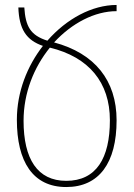

<svg xmlns="http://www.w3.org/2000/svg" viewBox="-20 -744 542 774"><path d="M48 -261C48 -93 112 10 247 10C380 10 450 -88 450 -259C450 -420 362 -529 198 -573C270 -651 362 -699 450 -699V-724C351 -724 248 -668 171 -580C102 -602 83 -638 78 -714H54C57 -626 86 -582 153 -559C90 -478 48 -374 48 -261ZM75 -257C75 -370 117 -473 181 -552C338 -514 423 -412 423 -259C423 -106 368 -15 247 -15C131 -15 75 -103 75 -257Z"/></svg>

Font: Noto Sans Armenian Condensed Thin
Style: Regular
Weight: 100
Width: 3
Designer: Monotype Design Team
Foundry: Monotype Imaging Inc.
Version: Version 2.008